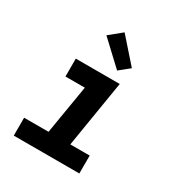

<svg xmlns="http://www.w3.org/2000/svg" viewBox="-180 -897 960 1022"><g transform="rotate(30 300.0 -385.5)"><path d="M53 0V-110H203L253 -410H134V-520H404L337 -110H456V0ZM356 -575 213 -709 289 -771 418 -625Z"/></g></svg>

Font: Iosevka SS04 XBd Ex
Style: Italic
Weight: 800
Width: 7
Italic angle: -9°
Monospace: yes
Designer: Belleve Invis
Foundry: Belleve Invis
Version: Version 19.0.0; ttfautohint (v1.8.4)